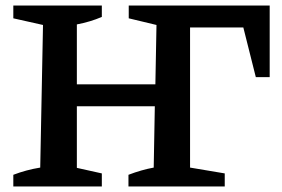

<svg xmlns="http://www.w3.org/2000/svg" viewBox="-20 -672 1016 692"><path d="M28 0V-42Q75 -60 125 -68L135 -582L28 -606V-652H347V-611Q305 -593 257 -584V-368H540L544 -582L444 -606V-652H952V-394H902L857 -573H665V-68L790 -47V0H443V-42Q490 -60 534 -68L538 -289H257V-67L347 -47V0Z"/></svg>

Font: Piazzolla SC SemiBold
Style: Regular
Weight: 600
Designer: Juan Pablo del Peral
Foundry: Huerta Tipografica
Version: Version 1.330